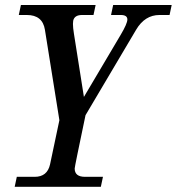

<svg xmlns="http://www.w3.org/2000/svg" viewBox="-20 -508 693 753"><path d="M375.5 224.6H37.6L45.9 185.5H116.2Q165.5 185.5 176.3 136.7L212.9 -36.6L156.2 -391.1Q147 -449.2 85.4 -449.2H53.7L62 -488.3H355L346.7 -449.2H301.8Q272 -449.2 267.1 -426.8Q266.1 -421.4 266.1 -414.1Q266.1 -399.4 270 -375.5L309.1 -127.9L453.1 -371.1Q479.5 -415.5 479.5 -431.6Q479.5 -449.2 453.6 -449.2H415.5L423.8 -488.3H653.3L645 -449.2H605.5Q547.9 -449.2 513.7 -391.1L315.4 -56.2Q272.9 146 272.9 152.8Q272.9 185.5 313.5 185.5H383.8Z"/></svg>

Font: Munson
Style: Italic
Weight: 400
Italic angle: -12°
Designer: Paul James MIller
Foundry: High-Logic / Made with FontCreator
Version: Version 2.10;May 5, 2019;FontCreator 11.5.0.2430 64-bit